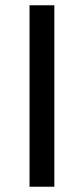

<svg xmlns="http://www.w3.org/2000/svg" viewBox="-20 -708 318 728"><path d="M186 0H92V-688H186Z"/></svg>

Font: Libra Sans
Style: Regular
Weight: 400
Foundry: Context Ltd
Version: Version 1.002